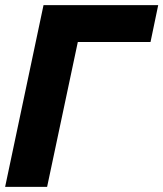

<svg xmlns="http://www.w3.org/2000/svg" viewBox="-22 -730 638 750"><path d="M-2 0 148 -710H596L566 -566H282L162 0Z"/></svg>

Font: Raleway ExtraBold
Style: Italic
Weight: 800
Italic angle: -12°
Designer: Matt McInerney, Pablo Impallari, Rodrigo Fuenzalida
Foundry: Matt McInerney, Pablo Impallari, Rodrigo Fuenzalida
Version: Version 4.026